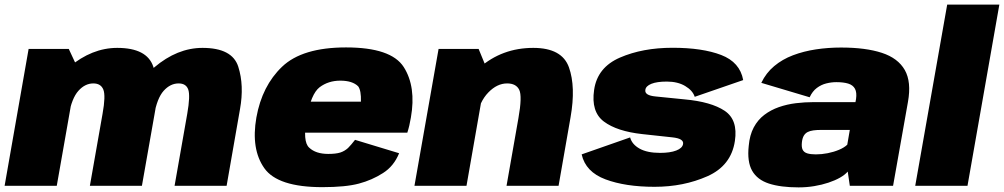

<svg xmlns="http://www.w3.org/2000/svg" viewBox="-33 -805 4350 832"><path d="M-13 0H213L303 -511.5L265 -593H91ZM356.5 0H582L640.5 -332Q658.5 -435 631.2 -516.2Q604 -597.5 475 -597.5Q365.5 -597.5 266.5 -514.5Q167.5 -431.5 153 -349L264.5 -305Q278 -379.5 306.8 -411.5Q335.5 -443.5 371.5 -443.5Q404 -443.5 414.8 -416.8Q425.5 -390 411.5 -312.5ZM723.5 0H949L1007 -332Q1025.5 -434.5 999.5 -516Q973.5 -597.5 844.5 -597.5Q735 -597.5 635.5 -513Q536 -428.5 522.5 -349L634.5 -305Q647.5 -379.5 676.2 -411.5Q705 -443.5 741 -443.5Q773.5 -443.5 782.8 -416.8Q792 -390 778.5 -312.5Z M1364 6 1389.5 -138Q1335.5 -138 1307 -165Q1277.5 -191 1296.5 -295.5Q1314.5 -398 1352 -427Q1390 -455.5 1441.5 -455.5Q1494 -455.5 1519 -431Q1532.5 -413 1531 -364.5H1289.5L1266 -230H1732Q1741.5 -259 1747.5 -295.5Q1771 -429 1716.5 -514.5Q1662 -599.5 1466.5 -599.5Q1277 -599.5 1189.5 -516Q1102.5 -433 1078 -296Q1054 -158.5 1112.5 -76Q1170.5 6 1364 6ZM1389.5 -138 1364 6Q1465 6 1522.5 -9.5Q1579 -24.5 1626.5 -55Q1673.5 -84.5 1696.5 -141L1505.5 -199Q1489 -177.5 1475 -163.5Q1460 -150 1441.5 -144Q1422 -138 1389.5 -138Z M1763 0H1988.5L2077 -505.5L2041 -593H1867.5ZM2162 0H2387.5L2439.5 -297.5Q2462.5 -428.5 2432.5 -513Q2402.5 -597.5 2278 -597.5Q2142.5 -597.5 2044.2 -511.2Q1946 -425 1931 -341.5L2033 -298.5Q2045 -365 2083 -404.2Q2121 -443.5 2164.5 -443.5Q2203.5 -443.5 2217 -415.8Q2230.5 -388 2213.5 -293Z M2803.5 4.5Q2929 4.5 3032.2 -41.2Q3135.5 -87 3151.5 -194Q3165.5 -286 3107 -325Q3048.5 -364 2932.5 -374.5Q2856 -382.5 2807.8 -387Q2759.5 -391.5 2763.5 -415.5Q2765.5 -432 2789.5 -441.8Q2813.5 -451.5 2856.5 -451.5Q2904 -451.5 2936.2 -432.2Q2968.5 -413 2977.5 -385.5L3187.5 -458Q3173.5 -535.5 3092 -566.8Q3010.5 -598 2881.5 -598Q2751.5 -598 2653.5 -555.5Q2555.5 -513 2541.5 -415.5Q2527.5 -320.5 2584 -278.2Q2640.5 -236 2749.5 -224Q2830 -215 2880.5 -209.8Q2931 -204.5 2927 -181Q2924 -163 2897.5 -152.8Q2871 -142.5 2827.5 -142.5Q2771.5 -142.5 2738.5 -161Q2705.5 -179.5 2697.5 -209.5L2487.5 -136Q2504.5 -60 2590.8 -27.8Q2677 4.5 2803.5 4.5Z M3427.5 7Q3462.5 7 3495.5 1.5Q3528.5 -4 3557 -13.5Q3585.5 -23 3607 -35.2Q3628.5 -47.5 3640.5 -61.5L3649.5 0H3837L3901.5 -363.5Q3917 -450 3887.8 -501.5Q3858.5 -553 3788.5 -576Q3718.5 -599 3611.5 -599Q3555.5 -599 3502.5 -591Q3449.5 -583 3403.2 -565.5Q3357 -548 3321.8 -518.5Q3286.5 -489 3266 -446L3475.5 -383.5Q3487.5 -409.5 3506.5 -423.8Q3525.5 -438 3547.5 -443.5Q3569.5 -449 3591 -449Q3622 -449 3642.5 -442.8Q3663 -436.5 3671.8 -420.5Q3680.5 -404.5 3676.5 -376L3674 -362.5H3492.5Q3454.5 -362.5 3415.8 -357.8Q3377 -353 3342 -340.8Q3307 -328.5 3279 -307.2Q3251 -286 3233.2 -252.8Q3215.5 -219.5 3211.5 -173Q3204 -104.5 3226.2 -65.2Q3248.5 -26 3299.2 -9.5Q3350 7 3427.5 7ZM3502.5 -136Q3479.5 -136 3465 -140.5Q3450.5 -145 3445 -156.5Q3439.5 -168 3442 -189.5Q3444 -206.5 3450.2 -217Q3456.5 -227.5 3466.8 -232.8Q3477 -238 3491.5 -240Q3506 -242 3525 -242H3649.5L3638.5 -178Q3625.5 -165.5 3603 -156Q3580.5 -146.5 3554 -141.2Q3527.5 -136 3502.5 -136Z M3933 0H4159.5L4297.5 -785H4071.5Z"/></svg>

Font: Anybody Black
Style: Italic
Weight: 900
Italic angle: -10°
Designer: Tyler Finck
Foundry: Etcetera Type Company
Version: Version 1.113;gftools[0.9.25]